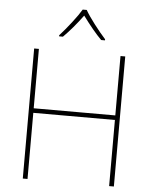

<svg xmlns="http://www.w3.org/2000/svg" viewBox="-62 -1000 829 1050"><g transform="rotate(5 353.0 -474.5)"><path d="M577 0V-363H129V0H103V-714H129V-388H577V-714H603V0ZM485 -798V-792H464Q419 -837 360 -917Q307 -845 254 -792H233V-798Q263 -831 297.5 -875.5Q332 -920 349 -949H371Q388 -919 422 -874.5Q456 -830 485 -798Z"/></g></svg>

Font: Noto Sans UI Thin
Style: Regular
Weight: 250
Designer: Monotype Design Team
Foundry: Monotype Imaging Inc.
Version: Version 1.001